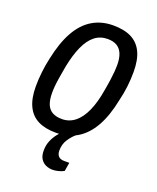

<svg xmlns="http://www.w3.org/2000/svg" viewBox="-134 -619 717 876"><g transform="rotate(20 224.5 -181.0)"><path d="M184 12Q132 12 97 -5.5Q62 -23 44 -60.5Q26 -98 26 -156Q26 -189 30 -225Q34 -261 42 -296Q59 -378 89 -431.5Q119 -485 163 -511.5Q207 -538 264 -538Q317 -538 352 -520.5Q387 -503 405 -466Q423 -429 423 -369Q423 -336 419 -300Q415 -264 406 -228Q390 -147 360 -94Q330 -41 286 -14.5Q242 12 184 12ZM188 -56Q224 -56 251.5 -78Q279 -100 298 -142.5Q317 -185 327 -246Q333 -279 336 -302Q339 -325 340.5 -341.5Q342 -358 342 -372Q342 -406 333 -428Q324 -450 306 -460.5Q288 -471 261 -471Q225 -471 198.5 -450Q172 -429 153.5 -388Q135 -347 123 -287Q117 -253 113 -228.5Q109 -204 107.5 -186.5Q106 -169 106 -154Q106 -119 115 -97.5Q124 -76 142.5 -66Q161 -56 188 -56ZM228 176Q210 176 194.5 169Q179 162 169.5 147Q160 132 160 107Q160 81 169 59.5Q178 38 192.5 20Q207 2 222 -12H275L274 -8Q259 4 243 27.5Q227 51 227 83Q227 100 236 110Q245 120 264 120H289L282 162Q269 169 254 172.5Q239 176 228 176Z"/></g></svg>

Font: Archivo Condensed
Style: Italic
Weight: 400
Width: 3
Italic angle: -10°
Designer: Hector Gatti
Foundry: Omnibus-Type
Version: Version 2.001